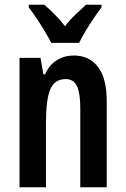

<svg xmlns="http://www.w3.org/2000/svg" viewBox="-20 -879 528 806"><path d="M289 -646Q355 -646 391.5 -598Q428 -550 428 -456V-93H317V-426Q317 -486 303.5 -516.5Q290 -547 256 -547Q210 -547 191.5 -505Q173 -463 173 -363V-93H62V-636H150L162 -567H169Q187 -607 219 -626.5Q251 -646 289 -646ZM195 -699Q185 -719 169 -746Q153 -773 135 -800Q117 -827 101 -848V-859H166Q184 -844 208 -820Q232 -796 253 -769Q276 -799 297.5 -818.5Q319 -838 341 -859H406V-848Q391 -828 373 -801.5Q355 -775 338.5 -747.5Q322 -720 312 -699Z"/></svg>

Font: Noto Sans Kannada UI ExtraCondensed SemiBold
Style: Regular
Weight: 600
Width: 2
Designer: Jelle Bosma - Monotype Design Team
Foundry: Monotype Imaging Inc.
Version: Version 2.005; ttfautohint (v1.8.4.7-5d5b)